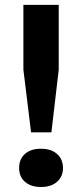

<svg xmlns="http://www.w3.org/2000/svg" viewBox="-20 -760 337 788"><path d="M107.5 -217 76 -474V-740H221V-474L191 -217ZM148.5 7.5Q107 7.5 82.8 -13.5Q58.5 -34.5 58.5 -70.5Q58.5 -107 82.2 -128.2Q106 -149.5 148.5 -149.5Q190.5 -149.5 214.5 -127.8Q238.5 -106 238.5 -70.5Q238.5 -35.5 214.2 -14Q190 7.5 148.5 7.5Z"/></svg>

Font: Encode Sans SemiExpanded SemiExpanded SemiBold
Style: Regular
Weight: 600
Width: 6
Designer: Multiple Designers
Foundry: Impallari Type
Version: Version 3.000; ttfautohint (v1.8.3) -l 8 -r 50 -G 200 -x 14 